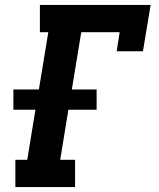

<svg xmlns="http://www.w3.org/2000/svg" viewBox="-20 -755 640 775"><path d="M42 0V-110H90L123 -312H34V-394H137L175 -625H141V-735H588L557 -548H451L463 -625H308L270 -394H370V-312H256L223 -110H283V0Z"/></svg>

Font: Iosevka Slab XBdEx
Style: Italic
Weight: 800
Width: 7
Italic angle: -9°
Monospace: yes
Designer: Belleve Invis
Foundry: Belleve Invis
Version: Version 11.1.1; ttfautohint (v1.8.3)